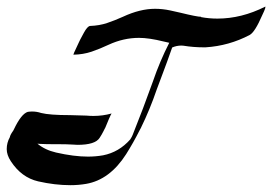

<svg xmlns="http://www.w3.org/2000/svg" viewBox="-25 -539 813 574"><path d="M185.5 14.6Q139.2 14.6 89.1 3.2Q39.1 -8.3 7.3 -57.1Q-4.9 -75.7 -4.9 -93.3Q-4.9 -112.3 4.4 -128.9Q5.4 -135.7 14.6 -148.4L16.6 -152.3Q38.6 -198.7 58.1 -204.6Q64.9 -205.6 71.3 -205.6Q85 -205.6 98.1 -201.2Q123.5 -194.8 184.6 -194.8L233.4 -193.4Q244.1 -192.4 254.4 -192.4Q282.2 -192.4 308.6 -199.7Q307.1 -198.2 300.5 -183.1Q293.9 -168 291 -160.2Q289.1 -155.3 288.1 -154.3L284.2 -146.5Q279.3 -136.7 272.9 -127Q259.8 -106 207 -106Q198.7 -106 189.9 -106.9Q174.3 -107.9 147.9 -107.9H134.3Q113.3 -107.9 92.8 -108.9Q90.3 -109.4 87.4 -109.4L86.4 -109.9Q108.9 -90.8 142.6 -83Q196.3 -70.8 237.8 -70.8Q261.2 -70.8 283.2 -74.7Q330.6 -84 364.3 -122.1Q369.6 -130.4 371.6 -135.7Q403.3 -214.8 432.1 -295.4Q452.6 -355.5 481 -411.1L463.9 -415Q420.4 -425.8 390.6 -425.8Q344.2 -425.8 299.8 -405.3Q273.9 -393.1 248.8 -384.5Q223.6 -376 194.3 -375.5Q194.3 -376.5 196.8 -382.3L210.9 -412.6Q214.4 -419.4 214.8 -420.7Q215.3 -421.9 225.8 -441.2Q236.3 -460.4 244.1 -461.4Q272 -462.4 295.2 -470.2Q318.4 -478 342.3 -488.8Q393.6 -512.7 438.5 -512.7Q460.9 -512.7 483.9 -507.8L514.2 -501Q564 -488.8 576.2 -488.8V-487.8Q600.1 -483.4 625 -483.4Q696.8 -483.4 767.6 -519H768.1Q768.6 -519 768.6 -518.6Q768.6 -514.6 764.2 -504.9L758.8 -493.2Q737.3 -443.4 721.7 -434.6Q659.7 -401.9 589.4 -397.5H584Q553.2 -397.5 523.9 -402.3L517.6 -402.8Q502.9 -402.8 489.7 -397Q475.1 -355 459.5 -314L443.4 -271Q423.3 -211.9 396 -156.2Q394 -153.3 392.6 -149.9Q374.5 -113.8 352.1 -78.1Q303.2 -1.5 232.4 10.7Q209.5 14.6 185.5 14.6Z"/></svg>

Font: Terrible Cursive
Style: Regular
Weight: 400
Designer: GGBotNet
Foundry: GGBotNet
Version: 1.00